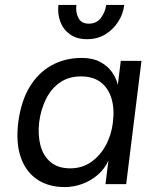

<svg xmlns="http://www.w3.org/2000/svg" viewBox="-20 -747 649 779"><path d="M243 12Q176 12 130 -19.5Q84 -51 64 -109.5Q44 -168 54 -250Q65 -335 99.5 -393Q134 -451 188.5 -481.5Q243 -512 312 -512Q356 -512 386 -496Q416 -480 434 -455Q452 -430 458 -402L470 -500H554L492 0H408L420 -96Q405 -62 376.5 -37.5Q348 -13 313 -0.5Q278 12 243 12ZM265 -64Q313 -64 349.5 -89.5Q386 -115 409 -157Q432 -199 438 -250Q445 -305 432.5 -347Q420 -389 389 -413Q358 -437 308 -437Q259 -437 223.5 -412.5Q188 -388 167 -346Q146 -304 139 -252Q133 -200 144 -157.5Q155 -115 185 -89.5Q215 -64 265 -64ZM333 -588Q291 -588 263.5 -608Q236 -628 224.5 -659.5Q213 -691 217 -727H290Q286 -698 298 -674.5Q310 -651 340 -651Q372 -651 389.5 -674.5Q407 -698 411 -727H484Q480 -691 460 -659.5Q440 -628 408 -608Q376 -588 333 -588Z"/></svg>

Font: Inclusive Sans
Style: Italic
Weight: 400
Italic angle: -7°
Designer: Olivia King
Foundry: Olivia King
Version: Version 2.004